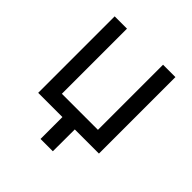

<svg xmlns="http://www.w3.org/2000/svg" viewBox="-190 -679 969 969"><g transform="rotate(45 294.0 -195.0)"><path d="M77.1 0V-545.9H165V-81.1H422.4V-545.9H510.7V0ZM250 156.2V-31.2H338.4L337.9 156.2Z"/></g></svg>

Font: Adwaita Sans
Style: Regular
Weight: 400
Designer: Rasmus Andersson
Foundry: rsms
Version: Version 4.001;git-9221beed3